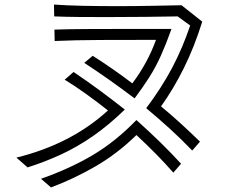

<svg xmlns="http://www.w3.org/2000/svg" viewBox="-20 -771 1040 843"><path d="M824 -110Q774 -162 725.5 -206Q677 -250 622 -296Q691 -388 736.5 -474.5Q782 -561 815 -659L760 -699Q705 -698 620.5 -697Q536 -696 448 -696Q384 -696 324 -696.5Q264 -697 218 -699L217 -751Q270 -747 343 -745.5Q416 -744 495 -744Q573 -744 648 -745.5Q723 -747 777 -748L868 -676Q833 -564 787 -471.5Q741 -379 687 -304Q733 -266 775.5 -227Q818 -188 858 -149ZM387 -526Q474 -471 561 -405Q628 -494 665 -596Q539 -596 423.5 -595.5Q308 -595 220 -591L219 -641Q276 -643 358.5 -643.5Q441 -644 537.5 -644Q634 -644 733 -644Q709 -577 686.5 -527Q664 -477 636.5 -433.5Q609 -390 571 -339Q510 -385 457.5 -422Q405 -459 350 -495ZM52 -79Q292 -138 454 -286Q406 -324 358 -358.5Q310 -393 264 -421L303 -455Q361 -416 416 -375.5Q471 -335 528 -290Q457 -221 387.5 -173Q318 -125 247.5 -92.5Q177 -60 101 -36ZM741 -13Q672 -92 579 -178Q495 -96 400 -41Q305 14 204 52L160 14Q288 -31 388 -90.5Q488 -150 579 -244Q638 -191 685.5 -144.5Q733 -98 775 -52Z"/></svg>

Font: Train One
Style: Regular
Weight: 400
Designer: Fontworks Inc.
Foundry: Fontworks Inc.
Version: Version 1.100